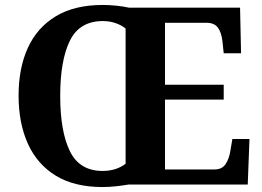

<svg xmlns="http://www.w3.org/2000/svg" viewBox="-20 -745 1059 775"><path d="M394 10Q280 10 205 -36Q130 -82 92.5 -165Q55 -248 55 -359Q55 -470 92.5 -552Q130 -634 205.5 -679.5Q281 -725 395 -725Q421 -725 450 -722Q479 -719 501 -714H949L953 -530H883L878 -577Q874 -614 859.5 -633.5Q845 -653 814 -653H646V-403H883V-343H646V-61H846Q876 -61 890.5 -82.5Q905 -104 910 -137L918 -184H987L980 0H498Q476 4 447.5 7Q419 10 394 10ZM394 -55Q449 -55 487 -84V-630Q471 -643 447 -651.5Q423 -660 395 -660Q301 -660 262 -580.5Q223 -501 223 -358Q223 -215 262 -135Q301 -55 394 -55Z"/></svg>

Font: Noto Serif Tibetan
Style: Bold
Weight: 700
Designer: Monotype Design Team
Foundry: Monotype Imaging Inc.
Version: Version 2.103; ttfautohint (v1.8.4.7-5d5b)